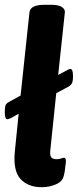

<svg xmlns="http://www.w3.org/2000/svg" viewBox="-23 -774 325 802"><path d="M152 8Q94 8 62.5 -26.5Q31 -61 39 -142L55 -299L23 -281Q13 -276 7 -276Q-3 -276 -3 -306Q-3 -323 -0.5 -332.5Q2 -342 16 -349L63 -375L100 -722Q103 -754 163 -754H191Q221 -754 235 -745Q249 -736 248 -723L220 -461L256 -480Q265 -486 271 -486Q282 -486 282 -455Q282 -439 279 -429.5Q276 -420 263 -412L212 -385L187 -145Q185 -125 191 -117Q197 -109 214 -109Q224 -109 232 -112Q240 -115 244 -115Q254 -115 252 -94Q250 -84 249 -70.5Q248 -57 243 -38Q237 -15 209.5 -3.5Q182 8 152 8Z"/></svg>

Font: Asap Semi Condensed Semi Condensed Regular
Style: Bold Italic
Weight: 700
Width: 4
Italic angle: -6°
Designer: Pablo Cosgaya
Foundry: Omnibus-Type
Version: Version 3.001; ttfautohint (v1.8.4.7-5d5b)